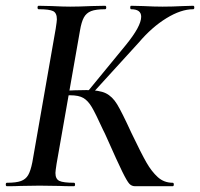

<svg xmlns="http://www.w3.org/2000/svg" viewBox="-32 -645 693 665"><path d="M336 -172Q334 -177 331 -183Q328 -189 325 -195Q299 -252 286 -274Q273 -296 257 -305.5Q241 -315 211 -315Q200 -315 190.5 -314Q181 -313 173 -312L174 -330Q233 -333 267 -333Q312 -333 334.5 -322Q357 -311 373.5 -284Q390 -257 423 -185Q457 -114 475 -82.5Q493 -51 514.5 -31.5Q536 -12 566 -12Q570 -12 570 -6Q570 0 566 0H436Q424 0 416 -8.5Q408 -17 391.5 -50.5Q375 -84 336 -172ZM-8 -12Q24 -12 40.5 -18Q57 -24 65.5 -38.5Q74 -53 80 -83L161 -546Q165 -572 165 -578Q165 -600 152 -606.5Q139 -613 102 -613Q98 -613 98 -619Q98 -625 102 -625L147 -624Q187 -622 211 -622Q241 -622 285 -624L332 -625Q336 -625 336 -619Q336 -613 332 -613Q300 -613 283.5 -606.5Q267 -600 258.5 -584.5Q250 -569 245 -539L164 -78Q160 -52 160 -46Q160 -25 173.5 -18.5Q187 -12 224 -12Q228 -12 228 -6Q228 0 224 0Q192 0 174 -1L105 -2L39 -1Q21 0 -8 0Q-12 0 -12 -6Q-12 -12 -8 -12ZM270 -326 403 -488Q457 -554 457 -587Q457 -613 422 -613Q419 -613 419 -619Q419 -625 422 -625L464 -624Q502 -622 531 -622Q565 -622 603 -624L637 -625Q641 -625 641 -619Q641 -613 637 -613Q595 -613 544.5 -582Q494 -551 449 -498L284 -317Z"/></svg>

Font: Cormorant Infant SemiBold
Style: Italic
Weight: 600
Italic angle: -10°
Designer: Christian Thalmann (Catharsis Fonts)
Foundry: Catharsis Fonts
Version: Version 4.000